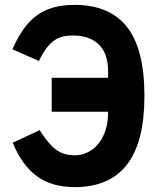

<svg xmlns="http://www.w3.org/2000/svg" viewBox="-20 -750 640 787"><path d="M32 -165 142.5 -216.5Q169 -176 189.8 -154.2Q210.5 -132.5 233.5 -123Q256.5 -113.5 288 -113.5Q322 -113.5 353 -133.5Q384 -153.5 403.5 -193.5Q423 -233.5 423 -290V-292H192V-431H423V-458Q423 -531 385 -567.8Q347 -604.5 278 -604.5Q247 -604.5 223.8 -595.8Q200.5 -587 180 -564.2Q159.5 -541.5 139.5 -500L31 -548Q59 -612.5 93.5 -652.2Q128 -692 174.8 -711Q221.5 -730 286 -730Q429 -730 500.5 -639.5Q572 -549 572 -357Q572 -167 500.2 -75Q428.5 17 286 17Q193.5 17 132.2 -27Q71 -71 32 -165Z"/></svg>

Font: JuliaMono Black
Style: Regular
Weight: 900
Monospace: yes
Designer: cormullion
Foundry: corm
Version: Version 0.054; ttfautohint (v1.8.4)